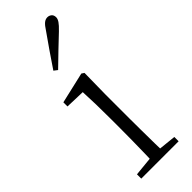

<svg xmlns="http://www.w3.org/2000/svg" viewBox="-265 -829 854 854"><g transform="rotate(-45 162.5 -401.5)"><path d="M45 0V-27L156 -38H175L280 -27V0ZM133 0Q134 -24 135 -64.5Q136 -105 136.5 -149Q137 -193 137 -226V-281Q137 -332 136 -375Q135 -418 133 -456L40 -459V-485L187 -519L199 -511L197 -377V-226Q197 -193 197.5 -149Q198 -105 198.5 -64.5Q199 -24 200 0ZM108 -616Q134 -655 160 -692.5Q186 -730 210 -764Q224 -786 234.5 -794.5Q245 -803 257 -803Q268 -803 276.5 -796Q285 -789 285 -775Q285 -765 277 -753Q269 -741 249 -722Q221 -696 189.5 -665.5Q158 -635 125 -603Z"/></g></svg>

Font: Noto Serif KR ExtraLight ExtraLight
Style: Regular
Weight: 250
Version: Version 2.003-H1;hotconv 1.1.1;makeotfexe 2.6.0